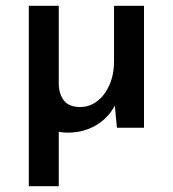

<svg xmlns="http://www.w3.org/2000/svg" viewBox="-20 -439 594 660"><path d="M213 17Q158 17 123 -16Q88 -49 83 -100L182 -89V201H79V-110V-419H182V-145Q184 -113 200.5 -92.5Q217 -72 254 -71Q288 -71 314.5 -91.5Q341 -112 356.5 -147.5Q372 -183 372 -229V-419H475V0H382L372 -102L377 -81Q364 -53 340 -30.5Q316 -8 283.5 4.5Q251 17 213 17Z"/></svg>

Font: Josefin Sans Medium
Style: Regular
Weight: 500
Designer: Santiago Orozco
Foundry: Typemade
Version: Version 2.001